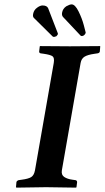

<svg xmlns="http://www.w3.org/2000/svg" viewBox="-20 -857 479 879"><path d="M263.2 -77.1Q259.8 -56.2 274.4 -46.6Q289.1 -37.1 312 -34.2L326.2 -32.2Q333 -30.3 333 -22.9L330.1 0L328.1 2Q227.1 0 190.9 0L55.2 2L53.2 0L55.2 -22.9Q56.2 -28.8 64.9 -32.2L79.1 -34.2Q109.4 -38.1 122.6 -46.1Q135.7 -54.2 140.1 -77.1L226.1 -568.8Q230 -592.8 220.2 -599.6Q210.4 -606.4 180.2 -610.8L166 -612.8Q159.2 -614.3 159.2 -621.1L162.1 -645L164.1 -646Q261.2 -645 299.8 -645L437 -646L439 -645L437 -621.1Q435.5 -614.3 426.8 -612.8L413.1 -610.8Q381.3 -606.4 366.9 -597.4Q352.5 -588.4 349.1 -568.8ZM149.9 -821.8Q163.6 -832 174.8 -832Q194.3 -832 200.2 -819.8L244.1 -706.1Q244.1 -705.6 244.6 -704.6Q245.1 -703.6 245.1 -703.1Q245.1 -697.3 237.8 -690.9Q229 -688 228 -688Q223.1 -688 221.2 -689.9L136.2 -773.9Q130.9 -778.3 130.9 -787.1Q130.9 -788.1 131.3 -790.5Q131.8 -793 131.8 -793.9Q135.3 -811.5 149.9 -821.8ZM283.2 -828.1Q298.8 -836.9 308.1 -836.9Q323.7 -836.9 339.6 -804.9Q355.5 -772.9 363.8 -741.2L372.1 -709V-706.1Q370.6 -700.2 363.8 -694.8Q357.9 -691.9 356 -691.9Q351.1 -691.9 349.1 -693.8L268.1 -779.8Q262.2 -787.1 264.2 -798.8Q267.1 -816.9 283.2 -828.1Z"/></svg>

Font: Linux Libertine
Style: Bold Italic
Weight: 700
Italic angle: -11.5°
Designer: Philipp H. Poll
Foundry: Philipp H. Poll
Version: Version 4.0.5